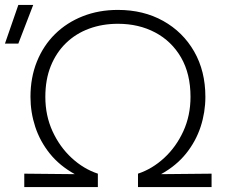

<svg xmlns="http://www.w3.org/2000/svg" viewBox="-57 -755 915 775"><path d="M41 0V-54L245 -52Q183.5 -86 144 -135.2Q104.5 -184.5 85.2 -243.2Q66 -302 66 -364Q66 -442 92 -506.5Q118 -571 165.2 -617.5Q212.5 -664 277.2 -689.5Q342 -715 419 -715Q522 -715 601.8 -670.5Q681.5 -626 726.8 -547Q772 -468 772 -364Q772 -302 752.8 -243.2Q733.5 -184.5 694 -135.2Q654.5 -86 593 -52L797 -54V0H500V-54Q557.5 -73 605.8 -117.5Q654 -162 683 -225.2Q712 -288.5 712 -364Q712 -457 673.8 -523Q635.5 -589 569.2 -624Q503 -659 419 -659Q356 -659 302.5 -639.2Q249 -619.5 209.5 -581.2Q170 -543 148 -488.5Q126 -434 126 -364Q126 -288.5 155 -225.2Q184 -162 232.2 -117.5Q280.5 -73 338 -54V0ZM-37 -579 17 -735H77L17 -579Z"/></svg>

Font: Geologica Cursive Thin
Style: Regular
Weight: 250
Designer: Sindre Bremnes, Frode Helland
Foundry: Monokrom Skriftforlag AS
Version: Version 1.010;gftools[0.9.28]